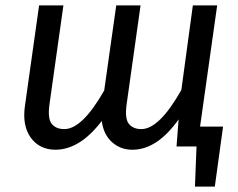

<svg xmlns="http://www.w3.org/2000/svg" viewBox="-20 -547 890 717"><path d="M220.2 -64.9Q287.1 -64.9 369.1 -209L414.1 -526.9H504.9L453.1 -159.2Q445.3 -105 460.9 -85Q476.6 -64.9 507.8 -64.9Q574.7 -64.9 657.2 -210.9L700.2 -526.9H791L727.1 -74.2H813L782.2 149.9H708L713.9 0H639.2L647 -101.1Q566.9 11.7 475.1 12.2Q431.2 12.7 398.9 -15.6Q366.7 -43.9 359.9 -95.2Q278.8 11.7 187 12.2Q127 11.7 94.7 -33.2Q62.5 -78.1 73.2 -151.9L126 -526.9H216.8L165 -159.2Q157.2 -105 172.9 -85Q188.5 -64.9 220.2 -64.9Z"/></svg>

Font: FiraSans-Italic
Style: Italic
Weight: 400
Italic angle: -8°
Designer: Carrois Corporate & Edenspiekermann AG
Foundry: Carrois Corporate GbR & Edenspiekermann AG
Version: Version 3.106;PS 003.106;hotconv 1.0.70;makeotf.lib2.5.58329